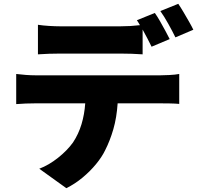

<svg xmlns="http://www.w3.org/2000/svg" viewBox="-20 -898 1040 1007"><path d="M65 -510Q88 -507 115.5 -505Q143 -503 166 -503H821Q837 -503 868 -504.5Q899 -506 920 -510V-353Q900 -355 872 -355.5Q844 -356 821 -356H597Q592 -281 574.5 -220.5Q557 -160 531 -109Q514 -74 483.5 -37Q453 0 413.5 33Q374 66 328 89L186 -13Q236 -32 284.5 -70.5Q333 -109 363 -151Q392 -195 407.5 -246.5Q423 -298 427 -356H166Q144 -356 115 -355Q86 -354 65 -352ZM792 -830Q805 -812 819.5 -786.5Q834 -761 847.5 -736Q861 -711 870 -693L775 -653Q765 -673 753 -696.5Q741 -720 728 -743V-613Q700 -615 670.5 -616Q641 -617 612 -617H295Q269 -617 236.5 -616Q204 -615 179 -613V-768Q205 -764 237.5 -762Q270 -760 295 -760H612Q665 -760 714 -766Q710 -773 706 -779.5Q702 -786 698 -792ZM915 -878Q928 -859 943 -833.5Q958 -808 972 -783.5Q986 -759 994 -742L900 -702Q885 -733 863 -772.5Q841 -812 821 -840Z"/></svg>

Font: Source Han Sans CN Heavy
Style: Regular
Weight: 900
Designer: Ryoko NISHIZUKA 西塚涼子 (kana, bopomofo & ideographs); Paul D. Hunt (Latin, Greek & Cyrillic); Sandoll Communications 산돌커뮤니
Foundry: Adobe
Version: Version 2.000;hotconv 1.0.107;makeotfexe 2.5.65593